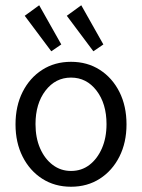

<svg xmlns="http://www.w3.org/2000/svg" viewBox="-20 -702 540 730"><path d="M250 8Q188 8 140.5 -22.5Q93 -53 66 -106.5Q39 -160 39 -229Q39 -299 66 -352.5Q93 -406 140.5 -436.5Q188 -467 250 -467Q312 -467 359.5 -436.5Q407 -406 434 -352.5Q461 -299 461 -229Q461 -160 434 -106.5Q407 -53 359.5 -22.5Q312 8 250 8ZM250 -52Q290 -52 320 -75Q350 -98 367.5 -138Q385 -178 385 -230Q385 -308 347 -357.5Q309 -407 250 -407Q191 -407 153 -357.5Q115 -308 115 -230Q115 -178 132.5 -138Q150 -98 180.5 -75Q211 -52 250 -52ZM175 -507 74 -642 129 -682 213 -533ZM335 -507 234 -642 289 -682 373 -533Z"/></svg>

Font: Inconsolata Nerd Font Mono
Style: Regular
Weight: 400
Monospace: yes
Designer: Raph Levien, Cyreal, Brenton Simpson
Foundry: Raph Levien, Cyreal, Google
Version: Version 3.000; ttfautohint (v1.8.3);Nerd Fonts 3.0.2